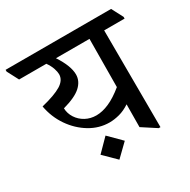

<svg xmlns="http://www.w3.org/2000/svg" viewBox="-180 -762 941 952"><g transform="rotate(-30 291.0 -286.0)"><path d="M289 -136Q230 -136 177.5 -167.5Q125 -199 88.5 -252Q52 -305 40 -371Q118 -390 154.5 -412.5Q191 -435 191 -469Q191 -482 184.5 -502Q178 -522 162 -545H6L-28 -610V-620H576L610 -555V-545H493L495 10H485L405 -42L406 -172Q376 -152 346 -144Q316 -136 289 -136ZM409 -545H217Q263 -475 263 -426Q263 -388 231.5 -359Q200 -330 127 -310Q128 -280 144.5 -254.5Q161 -229 188.5 -214Q216 -199 250 -199Q284 -199 323 -216Q362 -233 407 -270ZM238 -90 308 -20 238 48 169 -20Z"/></g></svg>

Font: Tiro Devanagari Sanskrit
Style: Regular
Weight: 400
Designer: Devanagari: John Hudson & Fiona Ross. Latin: John Hudson.
Foundry: Tiro Typeworks Ltd.
Version: Version 1.52